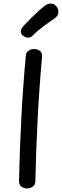

<svg xmlns="http://www.w3.org/2000/svg" viewBox="-20 -1044 349 1081"><path d="M125 -727Q126 -748 140 -758Q154 -768 171 -768Q190 -768 204 -758Q218 -748 217 -726Q201 -551 192 -375.5Q183 -200 179 -24Q179 -3 164.5 7Q150 17 133 17Q115 17 101 7Q87 -3 87 -25Q91 -200 100 -376Q109 -552 125 -727ZM139 -832Q125 -832 111 -842Q97 -852 97 -866Q97 -876 103 -885Q109 -894 116 -902Q134 -921 155.5 -942.5Q177 -964 198 -983Q219 -1002 233 -1012Q242 -1019 250.5 -1021.5Q259 -1024 266 -1024Q278 -1024 288 -1017Q298 -1010 303.5 -1000Q309 -990 309 -978Q309 -955 288 -941Q267 -927 229.5 -899.5Q192 -872 163 -843Q152 -832 139 -832Z"/></svg>

Font: Playpen Sans Hebrew
Style: Regular
Weight: 400
Designer: Tom Grace, Laura Meseguer, Veronika Burian, José Scaglione
Foundry: TypeTogether
Version: Version 2.000